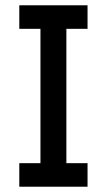

<svg xmlns="http://www.w3.org/2000/svg" viewBox="-20 -706 404 726"><path d="M311 -597H231V-89H311V0H53V-89H133V-597H53V-686H311Z"/></svg>

Font: Chivo
Style: Regular
Weight: 400
Designer: Hector Gatti
Foundry: Omnibus-Type
Version: Version 1.006; ttfautohint (v1.4.1)